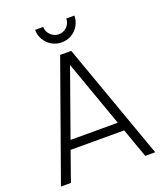

<svg xmlns="http://www.w3.org/2000/svg" viewBox="-162 -1011 946 1115"><g transform="rotate(-20 311.0 -453.0)"><path d="M311 -785C333.5 -785 354 -790.5 372.5 -801.5C409.5 -823 432.5 -862.5 432.5 -906.5H382.5C382.5 -868 351 -835 311 -835C272.5 -835 239.5 -868 239.5 -906.5H189.5C189.5 -884.5 195 -864 206 -845.5C227.5 -808 267 -785 311 -785ZM345 -720H276.5L19.5 0H81L145 -181H476L540.5 0H602ZM164.5 -235.5 310.5 -645.5 456.5 -235.5Z"/></g></svg>

Font: Vela Sans Light
Style: Regular
Weight: 300
Designer: Principal design: Mikhail Sharanda - project Manrope.
Design modification: Ravid Balaliev
Foundry: Mikhail Sharanda
Version: Version 1.001